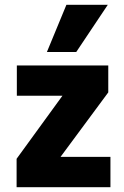

<svg xmlns="http://www.w3.org/2000/svg" viewBox="-20 -778 514 798"><path d="M49 0V-118L270 -422L264 -380H50V-506H430V-394L205 -90L212 -126H439V0ZM175 -562 256 -758H428L297 -562Z"/></svg>

Font: Nunito Sans 7pt Condensed Black
Style: Regular
Weight: 900
Width: 3
Designer: Vernon Adams
Foundry: Vernon Adams
Version: Version 3.101;gftools[0.9.27]